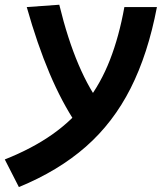

<svg xmlns="http://www.w3.org/2000/svg" viewBox="-77 -547 683 798"><path d="M1.5 230.5 -57.1 115.7Q56.2 70.8 139.9 12Q223.6 -46.9 282.7 -123.5Q341.8 -200.2 379.9 -297.9Q418 -395.5 439.9 -517.6H575.2Q538.1 -322.8 465.8 -179.9Q393.6 -37.1 279.5 63Q165.5 163.1 1.5 230.5ZM169.4 -527.3Q238.3 -243.7 352.5 -98.1L241.7 -29.8Q180.2 -121.1 128.9 -242.4Q77.6 -363.8 34.2 -517.6Z"/></svg>

Font: Cascadia Mono NF
Style: Italic
Weight: 400
Italic angle: -10°
Monospace: yes
Designer: Aaron Bell
Foundry: Saja Typeworks
Version: Version 2404.023